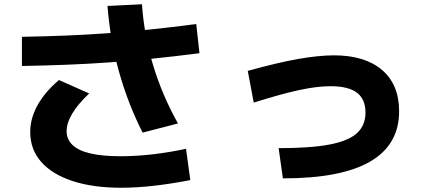

<svg xmlns="http://www.w3.org/2000/svg" viewBox="-20 -824 2040 902"><path d="M549 58Q417 58 321 26.5Q225 -5 173.5 -63.5Q122 -122 122 -204Q122 -268 156.5 -330Q191 -392 257 -448L399 -385Q346 -335 319.5 -290.5Q293 -246 293 -208Q293 -169 321 -142.5Q349 -116 405.5 -103Q462 -90 546 -90Q619 -90 697 -99Q775 -108 854 -125L874 22Q788 39 705 48.5Q622 58 549 58ZM650 -201Q616 -268 588 -340Q560 -412 539 -487.5Q518 -563 504.5 -640.5Q491 -718 485 -796L647 -804Q652 -731 665 -659.5Q678 -588 699 -518.5Q720 -449 749 -380.5Q778 -312 816 -244ZM83 -651Q193 -653 291.5 -657Q390 -661 486.5 -668Q583 -675 685 -685.5Q787 -696 902 -711L917 -574Q800 -559 696.5 -548.5Q593 -538 495 -531Q397 -524 296 -520Q195 -516 83 -514Z M1289 -128Q1439 -128 1528 -145Q1617 -162 1657 -198.5Q1697 -235 1697 -295Q1697 -358 1657 -388.5Q1617 -419 1532 -419Q1470 -419 1386 -401Q1302 -383 1172 -342L1144 -491Q1284 -530 1381 -547Q1478 -564 1549 -564Q1694 -564 1774.5 -495.5Q1855 -427 1855 -301Q1855 -144 1719 -65Q1583 14 1309 14Z"/></svg>

Font: M PLUS 2 ExtraBold
Style: Regular
Weight: 800
Version: Version 1.001